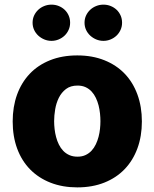

<svg xmlns="http://www.w3.org/2000/svg" viewBox="-20 -789 659 819"><path d="M309.7 -552.6Q373.9 -552.6 425.1 -532.1Q476.2 -511.7 511.7 -474.8Q547.2 -437.9 566.2 -385.8Q585.2 -333.8 585.2 -271Q585.2 -208.1 566.2 -156.2Q547.2 -104.4 511.7 -67.5Q476.2 -30.5 425.1 -10.1Q373.9 10.3 309.7 10.3Q246.8 10.3 195.8 -9.6Q144.9 -29.5 108.8 -66.1Q72.8 -102.6 53.4 -154.7Q34.1 -206.7 34.1 -271Q34.1 -333.5 52.7 -385.1Q71.4 -436.8 106.7 -474.1Q142 -511.4 193.4 -532Q244.7 -552.6 309.7 -552.6ZM210.9 -272Q210.9 -256 212.9 -238.6Q214.8 -221.2 219.3 -204.4Q223.7 -187.5 231.2 -172.4Q238.6 -157.3 249.6 -145.8Q260.7 -134.2 275.7 -127.5Q290.8 -120.7 310.7 -120.7Q330.3 -120.7 345 -127.7Q359.7 -134.6 370.6 -146.3Q381.4 -158 388.7 -173.3Q396 -188.6 400.4 -205.4Q404.8 -222.3 406.6 -239.5Q408.4 -256.7 408.4 -272Q408.4 -287.6 406.6 -304.9Q404.8 -322.1 400.6 -339Q396.3 -355.8 389 -371.3Q381.7 -386.7 370.9 -398.4Q360.1 -410.2 345.2 -417.1Q330.3 -424 310.7 -424Q280.9 -424 261.5 -409.3Q242.2 -394.5 231 -372Q219.8 -349.4 215.4 -322.8Q210.9 -296.2 210.9 -272ZM340.6 -692.1Q340.6 -708.8 347.1 -722.8Q353.7 -736.9 364.7 -747.2Q375.7 -757.5 390.3 -763.3Q404.8 -769.2 421.2 -769.2Q437.9 -769.2 452.2 -763.3Q466.6 -757.5 477.5 -747.2Q488.3 -736.9 494.5 -722.8Q500.7 -708.8 500.7 -692.1Q500.7 -675.8 494.3 -661.6Q487.9 -647.4 477.1 -637.1Q466.3 -626.8 451.7 -620.7Q437.1 -614.7 421.2 -614.7Q405.2 -614.7 390.6 -620.7Q376.1 -626.8 364.9 -637.1Q353.7 -647.4 347.1 -661.6Q340.6 -675.8 340.6 -692.1ZM199.6 -769.2Q216.3 -769.2 230.6 -763.3Q245 -757.5 255.9 -747.2Q266.7 -736.9 272.9 -722.8Q279.1 -708.8 279.1 -692.1Q279.1 -675.8 272.7 -661.6Q266.3 -647.4 255.5 -637.1Q244.7 -626.8 230.1 -620.7Q215.6 -614.7 199.6 -614.7Q183.6 -614.7 169 -620.7Q154.5 -626.8 143.3 -637.1Q132.1 -647.4 125.5 -661.6Q119 -675.8 119 -692.1Q119 -708.8 125.5 -722.8Q132.1 -736.9 143.1 -747.2Q154.1 -757.5 168.7 -763.3Q183.2 -769.2 199.6 -769.2Z"/></svg>

Font: Inter P Extra Bold
Style: Regular
Weight: 800
Designer: Rasmus Andersson
Foundry: rsms
Version: Version 3.018;git-588b23468